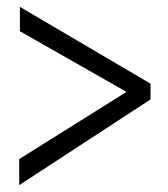

<svg xmlns="http://www.w3.org/2000/svg" viewBox="-20 -587 490 560"><path d="M36 -47V-123L349 -319L38 -496V-567L419 -343V-297Z"/></svg>

Font: Inconsolata SemiCondensed
Style: Regular
Weight: 400
Width: 4
Monospace: yes
Designer: Raph Levien, Cyreal, Brenton Simpson
Foundry: Raph Levien, Cyreal, Google
Version: Version 3.001; ttfautohint (v1.8.2.53-6de2)